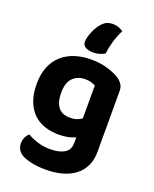

<svg xmlns="http://www.w3.org/2000/svg" viewBox="-168 -827 898 1120"><g transform="rotate(20 280.5 -267.5)"><path d="M272 -707Q287 -723 302.5 -728.5Q318 -734 336 -734Q354 -734 370.5 -728Q387 -722 400 -713Q380 -672 369 -633.5Q358 -595 353 -557Q339 -549 321.5 -543.5Q304 -538 284 -538Q253 -538 234.5 -548.5Q216 -559 216 -581Q216 -595 221 -612.5Q226 -630 233.5 -647.5Q241 -665 251 -681Q261 -697 272 -707ZM360 -39Q340 -30 315 -24.5Q290 -19 258 -19Q213 -19 172.5 -31.5Q132 -44 102 -72Q72 -100 54 -145Q36 -190 36 -255Q36 -314 54 -359Q72 -404 105.5 -434.5Q139 -465 185.5 -480.5Q232 -496 289 -496Q345 -496 391.5 -481.5Q438 -467 464 -450Q483 -437 494 -420.5Q505 -404 505 -379V-2Q505 50 486 88Q467 126 433.5 150.5Q400 175 355 187Q310 199 258 199Q204 199 164.5 190Q125 181 102 167Q68 143 68 103Q68 82 77 64.5Q86 47 97 39Q125 55 161.5 66.5Q198 78 239 78Q295 78 327.5 58.5Q360 39 360 -6ZM285 -134Q309 -134 326.5 -140Q344 -146 358 -156V-361Q346 -366 331.5 -371Q317 -376 295 -376Q247 -376 217.5 -346.5Q188 -317 188 -254Q188 -220 195.5 -197Q203 -174 216 -160Q229 -146 246.5 -140Q264 -134 285 -134Z"/></g></svg>

Font: Baloo Da 2
Style: Bold
Weight: 700
Designer: Noopur Datye, Sulekha Rajkumar and Ek Type
Foundry: Ek Type
Version: Version 1.640;hotconv 1.0.111;makeotfexe 2.5.65597; ttfautoh